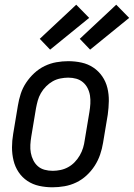

<svg xmlns="http://www.w3.org/2000/svg" viewBox="-20 -788 569 816"><path d="M203 8Q174 8 146.5 2Q119 -4 96.5 -19Q74 -34 59 -56.5Q44 -79 37.5 -106Q31 -133 31 -161.5Q31 -190 36 -219L56 -339Q60 -364 68 -389Q76 -414 91 -436.5Q106 -459 126 -477.5Q146 -496 170 -507.5Q194 -519 219.5 -523.5Q245 -528 270 -528Q299 -528 326.5 -522Q354 -516 376.5 -501Q399 -486 414.5 -463.5Q430 -441 436.5 -414Q443 -387 442.5 -358.5Q442 -330 438 -301L418 -181Q414 -156 405.5 -131Q397 -106 382.5 -83.5Q368 -61 348 -42.5Q328 -24 304 -12.5Q280 -1 254 3.5Q228 8 203 8ZM204 -62Q220 -62 237 -65.5Q254 -69 269.5 -77.5Q285 -86 297.5 -99Q310 -112 319 -127.5Q328 -143 333 -159.5Q338 -176 340 -192L360 -312Q363 -330 364 -347.5Q365 -365 362.5 -381.5Q360 -398 352.5 -413Q345 -428 332.5 -438.5Q320 -449 304 -453.5Q288 -458 270 -458Q254 -458 236.5 -454.5Q219 -451 204 -442.5Q189 -434 176 -421Q163 -408 154 -392.5Q145 -377 140.5 -360.5Q136 -344 133 -328L113 -208Q110 -190 109 -172.5Q108 -155 111 -138.5Q114 -122 121.5 -107Q129 -92 141 -81.5Q153 -71 169.5 -66.5Q186 -62 204 -62ZM363 -577 319 -623 474 -768 529 -712ZM193 -577 149 -623 304 -768 359 -712Z"/></svg>

Font: Iosevka Custom
Style: Italic
Weight: 400
Italic angle: -9°
Monospace: yes
Designer: Belleve Invis
Foundry: Belleve Invis
Version: Version 30.3.3; ttfautohint (v1.8.3)